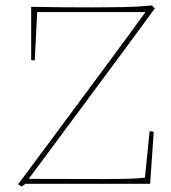

<svg xmlns="http://www.w3.org/2000/svg" viewBox="-20 -672 624 702"><path d="M59 10 46 2Q94 -62 148 -135Q202 -208 257 -282Q312 -356 361.5 -423Q411 -490 450.5 -543.5Q490 -597 512 -628H116L107 -451Q100 -451 94 -453V-647Q145 -646 206 -645.5Q267 -645 320 -645Q373 -645 428.5 -646Q484 -647 536 -652L546 -641Q431 -484 316 -329.5Q201 -175 85 -18Q196 -18 284.5 -17.5Q373 -17 431 -18Q489 -19 510 -23L527 -192Q531 -192 534.5 -191.5Q538 -191 542 -190L529 0H73Z"/></svg>

Font: Labrada Thin
Style: Regular
Weight: 100
Designer: Mercedes Jáuregui
Foundry: Omnibus-Type Team
Version: Version 1.000; ttfautohint (v1.8.4.7-5d5b)